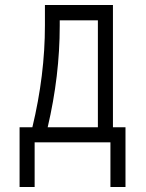

<svg xmlns="http://www.w3.org/2000/svg" viewBox="-20 -617 580 765"><path d="M118 128H58V-110H109Q159 -318 159 -516V-565V-597H430V-110H480V128H420V-50H118ZM170 -110H370V-536H218V-514Q218 -315 170 -110Z"/></svg>

Font: 3270 Nerd Font Mono
Style: Regular
Weight: 400
Monospace: yes
Version: Version 3.0.1;Nerd Fonts 3.0.0